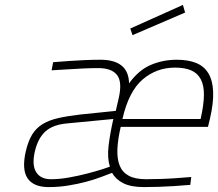

<svg xmlns="http://www.w3.org/2000/svg" viewBox="-20 -752 887 781"><path d="M574 -23Q600 -23 632 -24Q664 -25 692 -27Q725 -29 758 -32L754 0Q720 3 687 5Q658 7 625 8Q592 9 565 9Q513 9 482 -6.5Q451 -22 436 -49L394 -33Q363 -21 328 -12Q298 -4 259 2.5Q220 9 178 9Q116 9 92 -27Q68 -63 85 -137Q95 -179 111 -205Q127 -231 153 -247Q179 -263 216.5 -271.5Q254 -280 305 -286L451 -301L463 -353Q478 -419 456 -447Q434 -475 380 -475Q352 -475 319 -473.5Q286 -472 257 -470Q224 -468 190 -466L196 -499Q229 -501 262 -504Q291 -506 324.5 -507.5Q358 -509 388 -509Q503 -509 505 -413Q544 -467 593.5 -488Q643 -509 699 -509Q745 -509 777.5 -496Q810 -483 827.5 -454Q845 -425 847 -379.5Q849 -334 834 -269L826 -236H471Q459 -184 457.5 -144.5Q456 -105 467 -78Q478 -51 504 -37Q530 -23 574 -23ZM187 -23Q222 -23 261 -30Q300 -37 334.5 -46Q369 -55 394.5 -63Q420 -71 427 -74Q416 -109 421.5 -157.5Q427 -206 441 -268L253 -250Q196 -245 165.5 -218Q135 -191 122 -137Q109 -81 127 -52Q145 -23 187 -23ZM796 -268Q809 -325 809.5 -365Q810 -405 796.5 -430Q783 -455 757 -466Q731 -477 692 -477Q617 -477 560.5 -429Q504 -381 478 -268ZM724 -732 733 -701 519 -609 510 -636Z"/></svg>

Font: Panefresco 1wt
Style: Italic
Weight: 250
Version: Version 1.000